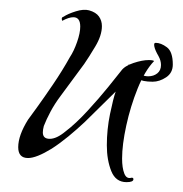

<svg xmlns="http://www.w3.org/2000/svg" viewBox="-20 -317 371 390"><path d="M237 53Q215 53 206 30.5Q197 8 197 -22Q197 -54 203.5 -85.5Q210 -117 215 -131L152 -69Q136 -54 119 -40Q102 -26 85 -15Q54 4 37 4Q17 4 17 -18Q17 -42 37 -74Q40 -78 54.5 -98Q69 -118 88 -146Q107 -174 122 -201Q130 -213 136.5 -231.5Q143 -250 143 -263Q143 -282 129 -282Q120 -282 107 -275Q106 -274 105.5 -278Q105 -282 109 -283Q118 -289 134 -294Q150 -299 161 -296Q175 -292 181 -283.5Q187 -275 187 -264Q187 -245 173.5 -222.5Q160 -200 151 -187L103 -122Q91 -106 82.5 -90Q74 -74 69 -61Q68 -57 67.5 -54Q67 -51 67 -48Q67 -35 81 -35Q95 -35 113 -50Q134 -66 157.5 -91.5Q181 -117 200 -140.5Q219 -164 226 -173Q233 -183 251 -189Q269 -195 282 -195Q291 -195 293 -193Q274 -173 259.5 -137Q245 -101 236.5 -62Q228 -23 228 5Q228 24 232.5 35.5Q237 47 247 44H248Q251 44 251 47Q251 53 237 53ZM290 -151Q269 -151 259 -157.5Q249 -164 244 -172Q242 -177 241 -181.5Q240 -186 242 -186Q243 -186 245 -182.5Q247 -179 254 -173Q268 -162 281 -162Q292 -162 299.5 -168Q307 -174 307 -185Q307 -194 302 -203Q295 -215 293.5 -222.5Q292 -230 296 -230Q307 -230 319 -221Q331 -212 331 -186Q331 -169 317.5 -160Q304 -151 290 -151Z"/></svg>

Font: Grey Qo
Style: Regular
Weight: 400
Designer: Robert E. Leuschke
Foundry: Robert E. Leuschke
Version: Version 2.010